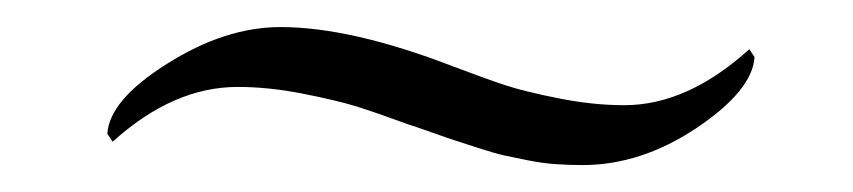

<svg xmlns="http://www.w3.org/2000/svg" viewBox="-20 -367 640 144"><path d="M417 -243.2Q406.7 -243.2 396.7 -243.9Q386.7 -244.6 375.7 -246.8Q364.7 -249 357.9 -250.5Q351.1 -252 338.4 -256.1Q325.7 -260.3 321.8 -261.5Q317.9 -262.7 303.5 -267.8Q289.1 -272.9 287.1 -273.4Q261.7 -282.7 246.6 -287.4Q231.4 -292 206.3 -296.9Q181.2 -301.8 158.2 -301.8Q109.9 -301.8 64.5 -260.7L60.5 -266.6Q62 -292 105.5 -319.3Q148.9 -346.7 190.4 -346.7Q243.2 -346.7 319.3 -317.4Q343.8 -308.1 358.6 -303.2Q373.5 -298.3 399.2 -293.2Q424.8 -288.1 448.2 -288.1Q495.6 -288.1 542 -330.1L545.9 -324.2Q544.4 -299.3 502.7 -271.2Q460.9 -243.2 417 -243.2Z"/></svg>

Font: Comprehension SemiBold
Style: Regular
Weight: 600
Designer: Alfredo Marco Pradil
Foundry: Alfredo Marco Pradil
Version: 1.0